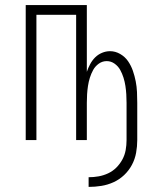

<svg xmlns="http://www.w3.org/2000/svg" viewBox="-20 -550 640 754"><path d="M328 184V146Q348 146 367.5 142.5Q387 139 405 130.5Q423 122 437 108Q451 94 460.5 76.5Q470 59 473.5 39.5Q477 20 477 0V-146Q477 -163 476 -179.5Q475 -196 472.5 -212.5Q470 -229 465 -245Q460 -261 452 -275.5Q444 -290 430 -300Q416 -310 399 -310Q382 -310 368 -300Q354 -290 346 -275.5Q338 -261 333 -245Q328 -229 325.5 -212.5Q323 -196 322 -179.5Q321 -163 321 -146V0H279V-492H123V0H81V-530H321V-268Q326 -283 334 -298Q342 -313 353.5 -324.5Q365 -336 380.5 -342.5Q396 -349 412 -349Q433 -349 452 -338Q471 -327 483 -309.5Q495 -292 502 -271.5Q509 -251 513 -230.5Q517 -210 518 -188.5Q519 -167 519 -146V0Q519 25 514.5 50Q510 75 498 97.5Q486 120 467.5 137.5Q449 155 426 165.5Q403 176 378 180Q353 184 328 184Z"/></svg>

Font: Iosevka Curly XLtEx
Style: Regular
Weight: 200
Width: 7
Monospace: yes
Designer: Belleve Invis
Foundry: Belleve Invis
Version: Version 11.1.0; ttfautohint (v1.8.3)